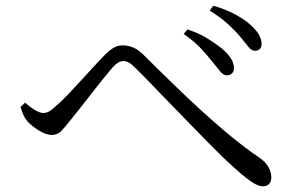

<svg xmlns="http://www.w3.org/2000/svg" viewBox="-20 -722 1040 673"><path d="M724 -506Q706 -529 684 -552.5Q662 -576 624 -603L637 -619Q679 -605 709 -586Q739 -567 759 -551Q802 -514 800 -481Q799 -470 792.5 -464Q786 -458 775 -458Q763 -458 752 -471.5Q741 -485 724 -506ZM823 -592Q805 -614 778.5 -638Q752 -662 715 -685L728 -702Q772 -689 802.5 -672.5Q833 -656 851 -641Q897 -603 897 -568Q897 -557 891 -550.5Q885 -544 874 -544Q862 -544 851.5 -557Q841 -570 823 -592ZM52 -347 68 -362Q86 -346 103 -336Q120 -326 132 -326Q143 -326 154 -332.5Q165 -339 179 -353Q197 -368 219.5 -392Q242 -416 266 -442Q290 -468 310.5 -490.5Q331 -513 344 -526Q359 -542 375 -552.5Q391 -563 410 -563Q429 -563 448 -555Q467 -547 489 -524Q552 -461 621.5 -394.5Q691 -328 760 -269Q829 -210 891 -168Q909 -156 920 -138Q931 -120 931 -101Q931 -86 923.5 -77.5Q916 -69 901 -69Q880 -69 844 -97.5Q808 -126 757 -175Q739 -193 709.5 -222.5Q680 -252 646 -287.5Q612 -323 576.5 -359Q541 -395 510 -427.5Q479 -460 456 -482Q442 -497 432 -502.5Q422 -508 412 -508Q404 -508 395 -503Q386 -498 374 -485Q362 -471 343 -447.5Q324 -424 303 -397Q282 -370 262 -344.5Q242 -319 228 -302Q210 -279 196 -264Q182 -249 161 -249Q142 -249 116.5 -264.5Q91 -280 75 -298Q67 -308 61.5 -320.5Q56 -333 52 -347Z"/></svg>

Font: Early Summer Mincho
Style: Regular
Weight: 400
Designer: GuiWonder
Version: Version 1.002